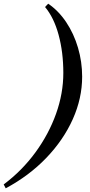

<svg xmlns="http://www.w3.org/2000/svg" viewBox="-132 -785 488 1040"><path d="M129 -765Q185 -727 226.5 -665Q268 -603 290.5 -526.5Q313 -450 313 -370Q313 -253 262.5 -140Q212 -27 119 70Q26 167 -101 235L-112 214Q-13 140 59.5 41Q132 -58 171.5 -168.5Q211 -279 211 -390Q211 -502 185.5 -596Q160 -690 112 -747Z"/></svg>

Font: Platypi Medium
Style: Italic
Weight: 500
Italic angle: -13°
Designer: David Sargent
Foundry: Bolt Cutter Type
Version: Version 1.200; ttfautohint (v1.8.4.7-5d5b)